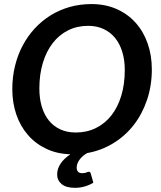

<svg xmlns="http://www.w3.org/2000/svg" viewBox="-20 -751 794 944"><path d="M415.5 93.5C413.8 93.5 412.2 93.8 410.8 94.5C409.2 95.2 407.3 96 405 97C402.7 98 399.8 98.8 396.2 99.5C392.8 100.2 388.3 100.5 383 100.5C374.3 100.5 367.8 98 363.5 93C359.2 88 357 81.3 357 73C357 65.3 358.5 58 361.5 51C364.5 44 368.4 37.4 373.2 31.2C378.1 25.1 383.6 19.5 389.8 14.5C395.9 9.5 402.3 5.2 409 1.5C455.3 -6.8 498 -22.9 537 -46.8C576 -70.6 609.5 -100.5 637.5 -136.5C665.5 -172.5 687.3 -213.8 703 -260.2C718.7 -306.8 726.5 -356.7 726.5 -410C726.5 -455.7 719.7 -498.1 706 -537.2C692.3 -576.4 672.7 -610.3 647 -639C621.3 -667.7 590.2 -690.2 553.5 -706.5C516.8 -722.8 475.5 -731 429.5 -731C392.2 -731 356.7 -726.2 323 -716.8C289.3 -707.2 258.1 -693.6 229.2 -675.8C200.4 -657.9 174.4 -636.5 151.2 -611.5C128.1 -586.5 108.3 -558.5 91.8 -527.5C75.2 -496.5 62.6 -462.9 53.8 -426.8C44.9 -390.6 40.5 -352.5 40.5 -312.5C40.5 -267.8 47.1 -226.3 60.2 -188C73.4 -149.7 92.3 -116.2 117 -87.8C141.7 -59.2 171.6 -36.6 206.8 -19.8C241.9 -2.9 281.7 6.2 326 7.5C304.3 22.2 288.1 37.8 277.2 54.5C266.4 71.2 261 88.5 261 106.5C261 125.8 268.3 141.7 283 154C297.7 166.3 319.5 172.5 348.5 172.5C365.8 172.5 382.5 170.1 398.5 165.2C414.5 160.4 428 154.3 439 147L426 101.5C425 96.2 421.5 93.5 415.5 93.5ZM593.5 -407C593.5 -360.3 587.8 -318.1 576.2 -280.2C564.8 -242.4 548.5 -210.2 527.5 -183.5C506.5 -156.8 481.2 -136.2 451.5 -121.5C421.8 -106.8 388.8 -99.5 352.5 -99.5C324.2 -99.5 298.9 -104.6 276.8 -114.8C254.6 -124.9 235.8 -139.4 220.5 -158.2C205.2 -177.1 193.5 -199.8 185.5 -226.5C177.5 -253.2 173.5 -282.8 173.5 -315.5C173.5 -361.8 179.2 -404 190.8 -442C202.2 -480 218.5 -512.5 239.5 -539.5C260.5 -566.5 285.8 -587.3 315.2 -602C344.8 -616.7 377.5 -624 413.5 -624C441.5 -624 466.7 -618.8 489 -608.5C511.3 -598.2 530.2 -583.5 545.8 -564.5C561.2 -545.5 573.1 -522.7 581.2 -496C589.4 -469.3 593.5 -439.7 593.5 -407Z"/></svg>

Font: Lato
Style: Bold Italic
Weight: 700
Italic angle: -7°
Designer: Lukasz Dziedzic
Foundry: tyPoland Lukasz Dziedzic
Version: Version 2.007; 2014-02-27